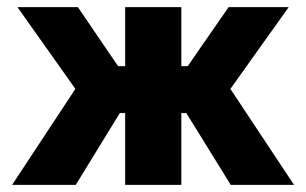

<svg xmlns="http://www.w3.org/2000/svg" viewBox="-20 -520 861 540"><path d="M332 -500V-334H312L199 -500H29L192 -270L14 0H193L317 -202H332V0H490V-202H504L629 0H807L628 -270L792 -500H623L508 -334H490V-500Z"/></svg>

Font: LT Wave Text Black
Style: Regular
Weight: 900
Designer: Daniel Lyons
Version: Version 2.5 (Glyphs App)